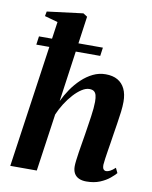

<svg xmlns="http://www.w3.org/2000/svg" viewBox="-91 -884 764 963"><g transform="rotate(10 291.5 -403.0)"><path d="M415 11Q392.5 11 376.8 3.5Q361 -4 353 -18.5Q345 -33 345 -54.5Q345 -65 347.2 -83.8Q349.5 -102.5 353 -126Q356.5 -149.5 360.8 -174Q365 -198.5 368.5 -220.5Q372 -244 375.8 -268Q379.5 -292 382.8 -314.5Q386 -337 387.8 -356.5Q389.5 -376 389.5 -390Q389.5 -411.5 385.8 -424.2Q382 -437 373.5 -442.8Q365 -448.5 350.5 -448.5Q332.5 -448.5 312 -435.2Q291.5 -422 271 -399.5Q250.5 -377 233 -349.2Q215.5 -321.5 203.5 -293L161.5 0H26.5L134.5 -751.5L67.5 -770L72 -794L255 -817L276 -803.5L214 -363Q229 -395 250 -425.5Q271 -456 297.5 -481Q324 -506 354.5 -520.8Q385 -535.5 418.5 -535.5Q455 -535.5 479.5 -521.5Q504 -507.5 517 -480.5Q530 -453.5 530 -414.5Q530 -392 526.5 -363.2Q523 -334.5 518 -303.5Q513 -272.5 508.5 -243.5Q505.5 -223 502 -201Q498.5 -179 495 -157.8Q491.5 -136.5 489 -118Q486.5 -99.5 485.5 -87Q485.5 -69.5 491 -63.5Q496.5 -57.5 504 -57.5Q513 -57.5 524.2 -63.2Q535.5 -69 550 -82.5L562 -57.5Q552.5 -46 533 -29.8Q513.5 -13.5 484 -1.2Q454.5 11 415 11ZM55.5 -664.5H381L375 -621.5H49.5Z"/></g></svg>

Font: Merriweather 96pt
Style: Bold Italic
Weight: 700
Italic angle: -7.8°
Version: Version 2.101